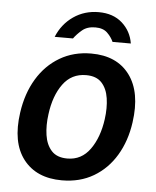

<svg xmlns="http://www.w3.org/2000/svg" viewBox="-52 -746 651 800"><g transform="rotate(5 274.0 -346.0)"><path d="M236.5 10Q129.5 10 75.2 -60.2Q21 -130.5 39 -256Q50.5 -337 87.2 -398Q124 -459 181.8 -493Q239.5 -527 313 -527Q420.5 -527 473.8 -455Q527 -383 509 -256Q498 -177.5 462 -117.5Q426 -57.5 368.8 -23.8Q311.5 10 236.5 10ZM251 -82.5Q310.5 -82.5 346.2 -132.5Q382 -182.5 392.5 -259.5Q399 -307 393 -347Q387 -387 364.8 -411.2Q342.5 -435.5 299.5 -435.5Q238.5 -435.5 202.8 -386.5Q167 -337.5 157 -259.5Q150.5 -212.5 156.5 -172.2Q162.5 -132 185 -107.2Q207.5 -82.5 251 -82.5ZM329 -701.5Q269.5 -701.5 223.3 -669.5Q177.1 -637.5 154.7 -583H231.2Q244.4 -601.5 265.4 -619.2Q286.4 -637 320.4 -637Q352.9 -637 370.4 -620Q387.9 -603 396.7 -583H473.2Q465.1 -634 427.3 -667.8Q389.5 -701.5 329 -701.5Z"/></g></svg>

Font: Public Sans SemiBold
Style: Italic
Weight: 600
Italic angle: -8°
Designer: The Public Sans project authors (U.S. Web Design System). Libre Franklin designed by Pablo Impallari and Rodrigo Fuenzal
Version: Version 1.007; ttfautohint (v1.8.1) -l 8 -r 50 -G 200 -x 14 